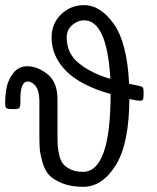

<svg xmlns="http://www.w3.org/2000/svg" viewBox="-21 -720 610 745"><path d="M-1 -317.9Q-1 -353 5.1 -382.6Q11.2 -412.1 31.5 -437.5Q51.8 -462.9 85 -462.9Q124 -462.9 163.1 -432.4Q202.1 -401.9 202.1 -334V-189.9Q202.1 -167 203.1 -153.1Q204.1 -139.2 209 -117.7Q213.9 -96.2 223.9 -84Q233.9 -71.8 253.4 -62.5Q272.9 -53.2 300.8 -53.2Q407.7 -53.2 408.2 -355Q289.1 -389.2 234.1 -446Q179.2 -502.9 179.2 -574.2Q179.2 -629.4 216.6 -664.8Q253.9 -700.2 305.2 -700.2Q368.2 -700.2 420.2 -627.7Q472.2 -555.2 480 -395Q526.9 -386.2 531.5 -382.1Q536.1 -377.9 536.1 -365.2V-355Q536.1 -339.8 534.2 -334.5Q532.2 -329.1 522 -329.1Q509.8 -329.1 481 -335.9Q480 -162.1 428 -78.6Q376 4.9 301.8 4.9Q253.9 4.9 220 -9Q186 -22.9 169.4 -41Q152.8 -59.1 143.8 -90.6Q134.8 -122.1 133.3 -142.1Q131.8 -162.1 131.8 -193.8V-325.2Q131.8 -376 109.9 -394Q97.7 -403.8 86.9 -403.8Q58.1 -403.8 58.1 -335.9V-324.2Q58.1 -306.2 54 -301.5Q49.8 -296.9 39.1 -296.9H20Q8.8 -296.9 3.9 -300.8Q-1 -304.7 -1 -317.9ZM237.8 -574.2Q237.8 -511.2 287.4 -472.7Q336.9 -434.1 407.2 -414.1Q394 -641.1 305.2 -641.1Q280.3 -641.1 259 -622.6Q237.8 -604 237.8 -574.2Z"/></svg>

Font: CMU Concrete
Style: Roman
Weight: 500
Version: Version 0.7.0